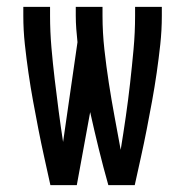

<svg xmlns="http://www.w3.org/2000/svg" viewBox="-20 -540 540 560"><path d="M127 0Q118 -41 109 -81.5Q100 -122 92 -163Q84 -204 76.5 -245Q69 -286 63 -327.5Q57 -369 52.5 -410.5Q48 -452 48 -494V-520H126V-494Q126 -448 130 -401.5Q134 -355 139.5 -309Q145 -263 151 -217Q157 -171 164 -126L206 -417Q204 -436 202.5 -455.5Q201 -475 201 -494V-520H279V-494Q279 -445 284.5 -395.5Q290 -346 297.5 -297.5Q305 -249 314 -200.5Q323 -152 332 -103Q340 -152 347 -200.5Q354 -249 359.5 -298Q365 -347 369.5 -396Q374 -445 374 -494V-520H452V-494Q452 -452 447.5 -410.5Q443 -369 437 -327.5Q431 -286 423.5 -245Q416 -204 408 -163Q400 -122 391 -81.5Q382 -41 373 0H296Q281 -53 268 -106Q255 -159 243 -213L204 0Z"/></svg>

Font: Iosevka www.saffi
Style: Regular
Weight: 400
Monospace: yes
Designer: Belleve Invis
Foundry: Belleve Invis
Version: Version 22.0.2; ttfautohint (v1.8.3)